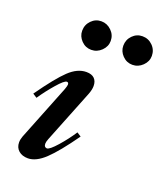

<svg xmlns="http://www.w3.org/2000/svg" viewBox="-131 -778 740 873"><g transform="rotate(20 239.0 -342.0)"><path d="M45 -47Q45 -61 51 -77L158 -346Q164 -363 164 -369Q164 -380 155 -380Q143 -380 110 -342Q77 -304 50 -264L30 -277Q98 -373 139.5 -412.5Q181 -452 224 -452Q250 -452 263 -439Q276 -426 276 -403Q276 -385 267 -362L165 -106Q159 -91 159 -82Q159 -73 163 -68.5Q167 -64 173 -64Q186 -64 219.5 -102Q253 -140 279 -180L299 -167Q233 -74 189.5 -33Q146 8 107 8Q79 8 62 -7Q45 -22 45 -47ZM141 -622Q141 -651 161 -671.5Q181 -692 209 -692Q237 -692 258 -671.5Q279 -651 279 -622Q279 -595 258 -574.5Q237 -554 209 -554Q181 -554 161 -574.5Q141 -595 141 -622ZM340 -622Q340 -651 360 -671.5Q380 -692 408 -692Q437 -692 457.5 -671.5Q478 -651 478 -622Q478 -595 457 -574.5Q436 -554 408 -554Q380 -554 360 -574.5Q340 -595 340 -622Z"/></g></svg>

Font: Ibarra Real Nova
Style: Bold Italic
Weight: 700
Italic angle: -22°
Designer: Jose Maria Ribagorda & Octavio Pardo
Foundry: Octavio Pardo
Version: Version 1.014